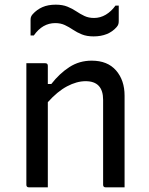

<svg xmlns="http://www.w3.org/2000/svg" viewBox="-20 -803 640 823"><path d="M185 0H104Q93 0 93 -11V-532H174Q185 -532 185 -521V-443H200Q235 -488 277.5 -515.5Q320 -543 373 -543Q441 -543 477.5 -501Q514 -459 514 -393V0H433Q422 0 422 -11V-375Q422 -455 347 -455Q309 -455 267.5 -433Q226 -411 185 -365ZM383 -726Q410 -726 433.5 -740Q457 -754 475 -779H489V-713Q489 -706 487.5 -700Q486 -694 480 -687Q445 -647 381 -647Q352 -647 331 -655.5Q310 -664 293 -675.5Q276 -687 258 -695.5Q240 -704 217 -704Q162 -704 125 -651H111V-717Q111 -724 112.5 -729.5Q114 -735 120 -742Q138 -762 162 -772.5Q186 -783 219 -783Q248 -783 269 -774.5Q290 -766 307 -754.5Q324 -743 342 -734.5Q360 -726 383 -726Z"/></svg>

Font: Recursive Mn Lnr St
Style: Regular
Weight: 400
Monospace: yes
Version: Version 1.079;hotconv 1.0.112;makeotfexe 2.5.65598; ttfautoh